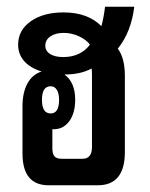

<svg xmlns="http://www.w3.org/2000/svg" viewBox="-20 -552 447 572"><path d="M125 0Q47 0 47 -95V-235Q47 -276 61.5 -303Q76 -330 104 -339Q71 -349 52.5 -369.5Q34 -390 34 -419Q34 -462 71.5 -488.5Q109 -515 169 -515Q242 -515 282 -474Q289 -499 293 -532H380Q371 -457 331 -407Q352 -379 352 -326V-99Q352 0 271 0ZM168 -382Q220 -382 248 -419Q238 -433 216 -443.5Q194 -454 170 -454Q145 -454 130 -443.5Q115 -433 115 -416Q115 -400 129.5 -391Q144 -382 168 -382ZM164 -79H226Q254 -79 254 -114V-308Q254 -318 254 -328.5Q254 -339 253 -348Q220 -330 172 -330Q204 -307 204 -255Q204 -215 186.5 -191Q169 -167 140 -167Q138 -167 136 -167V-165V-111Q136 -94 142 -86.5Q148 -79 164 -79ZM131 -214Q156 -214 156 -255Q156 -273 149.5 -284Q143 -295 131 -295Q105 -295 105 -255Q105 -214 131 -214Z"/></svg>

Font: Noto Sans Thai Looped UI Condensed Medium
Style: Regular
Weight: 500
Width: 3
Designer: Cadson Demak Team
Foundry: Cadson Demak Co., Ltd.
Version: Version 1.000